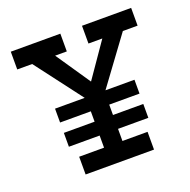

<svg xmlns="http://www.w3.org/2000/svg" viewBox="-110 -706 806 814"><g transform="rotate(-20 293.0 -299.0)"><path d="M336.9 -134.8V-80.1H450.2V0H141.6V-80.1H253.9V-134.8H115.2V-197.3H253.9V-244.1H115.2V-306.6H249L88.9 -517.6H21.5V-597.7H245.1V-517.6H192.4L297.9 -362.3L405.3 -517.6H342.8V-597.7H564.5V-517.6H498L342.8 -306.6H473.6V-244.1H336.9V-197.3H473.6V-134.8Z"/></g></svg>

Font: Thabit-Bold
Style: Bold
Weight: 700
Designer: Regenerated by Nadim Shaikli
Foundry: MAK Alagha
Version: 0.01